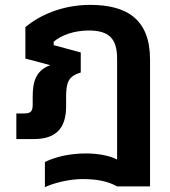

<svg xmlns="http://www.w3.org/2000/svg" viewBox="-20 -570 698 787"><path d="M164 197C203 179 266 164 318 164C378 164 422 173 460 194H595V-326C595 -489 502 -550 350 -550C232 -550 139 -505 84 -459V-330L186 -303C125 -280 114 -233 114 -172V-141C114 -114 106 -105 80 -105H47V0H119C204 0 251 -39 251 -134V-171C251 -233 260 -257 311 -273V-355L200 -385V-399C230 -425 283 -445 343 -445C426 -445 460 -413 460 -329V84C432 69 385 59 334 59C266 59 210 72 164 94Z"/></svg>

Font: Kanit Medium
Style: Regular
Weight: 500
Designer: Katatrad Team
Foundry: CadsonDemak
Version: Version 1.000;PS 001.000;hotconv 1.0.88;makeotf.lib2.5.64775